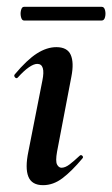

<svg xmlns="http://www.w3.org/2000/svg" viewBox="-20 -533 329 562"><path d="M106 9Q73 9 63 -16Q53 -41 63 -89L104 -297Q114 -346 89 -346Q79 -346 64.5 -336Q50 -326 32 -306Q28 -302 24 -306.5Q20 -311 23 -315Q59 -358 88 -376.5Q117 -395 145 -395Q177 -395 187 -372.5Q197 -350 189 -309L147 -89Q142 -61 147 -51.5Q152 -42 160 -42Q171 -42 184 -52Q197 -62 213 -77Q217 -81 221 -77Q225 -73 221 -69Q190 -32 163 -11.5Q136 9 106 9ZM50 -473Q44 -473 41.5 -483Q39 -493 41.5 -503Q44 -513 50 -513H278Q285 -513 287.5 -503Q290 -493 287.5 -483Q285 -473 278 -473Z"/></svg>

Font: Cormorant Light
Style: Italic
Weight: 300
Italic angle: -10°
Designer: Christian Thalmann (Catharsis Fonts)
Foundry: Catharsis Fonts
Version: Version 4.000